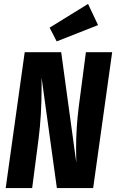

<svg xmlns="http://www.w3.org/2000/svg" viewBox="-20 -959 592 979"><path d="M455 0H270L192 -563V-508Q192 -372 177 -254L144 0H9L106 -693H292L369 -130L368 -203Q368 -306 381 -410L418 -693H552ZM429 -939 480 -831 269 -748 233 -818Z"/></svg>

Font: Fira Sans Extra Condensed
Style: Bold Italic
Weight: 700
Width: 3
Italic angle: -8°
Designer: Carrois Corporate & Edenspiekermann AG
Foundry: Carrois Corporate GbR & Edenspiekermann AG
Version: Version 4.203